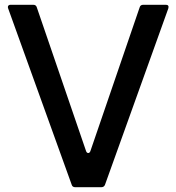

<svg xmlns="http://www.w3.org/2000/svg" viewBox="-20 -783 738 803"><path d="M295 0Q283 0 280 -10L14 -748Q13 -750 13 -754Q13 -758 16 -760.5Q19 -763 24 -763H119Q131 -763 134 -752L340 -151Q343 -143 349 -143Q355 -143 358 -151L564 -752Q567 -763 579 -763H674Q681 -763 683.5 -759Q686 -755 684 -748L419 -10Q415 0 403 0Z"/></svg>

Font: Open Sauce Two Medium
Style: Regular
Weight: 500
Designer: Alfredo Marco Pradil
Foundry: Creative Sauce Fz LLC
Version: Version 1.477